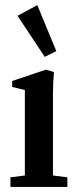

<svg xmlns="http://www.w3.org/2000/svg" viewBox="-20 -734 317 754"><path d="M155.8 -510.7 48.8 -671.9 126.5 -713.9 201.2 -533.2ZM21 0V-37.6L77.6 -44.9V-380.4L27.8 -392.6V-416L160.2 -460.4L191.9 -451.2Q188 -411.1 188 -368.2V-44.9L244.6 -37.6V0Z"/></svg>

Font: Elstob 8pt SemiBold
Style: Regular
Weight: 600
Designer: Peter S. Baker
Version: Version 1.015